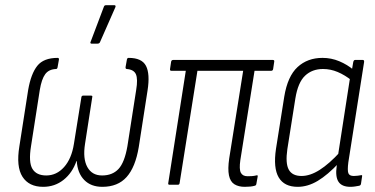

<svg xmlns="http://www.w3.org/2000/svg" viewBox="-20 -715 1450 743"><path d="M147 8Q92 8 67 -31Q42 -70 55 -149L89 -367Q100 -430 124.5 -460.5Q149 -491 203 -491Q209 -491 208 -484L203 -456Q202 -448 197 -448Q169 -447 155 -428Q141 -409 134 -367L100 -149Q90 -87 105.5 -61.5Q121 -36 159 -36Q199 -36 228 -68.5Q257 -101 266 -158L295 -339Q296 -345 302 -345H332Q339 -345 337 -339L309 -158Q300 -101 318 -68.5Q336 -36 375 -36Q415 -36 438.5 -61Q462 -86 473 -149L507 -367Q514 -409 506 -427.5Q498 -446 470 -448Q465 -449 466 -456L471 -484Q472 -491 478 -491Q529 -491 545 -460Q561 -429 551 -365L517 -146Q504 -68 470 -30Q436 8 376 8Q332 8 306 -18.5Q280 -45 277 -92H276Q260 -46 226 -19Q192 8 147 8ZM334 -546Q331 -546 330 -548.5Q329 -551 331 -554L382 -689Q383 -692 385 -693.5Q387 -695 392 -695H422Q426 -695 427 -692.5Q428 -690 426 -686L367 -552Q365 -546 356 -546Z M927 8Q903 8 887 -2Q871 -12 866 -36.5Q861 -61 867 -102L921 -441H744L675 -6Q674 0 668 0H636Q630 0 631 -6L699 -441H643Q637 -441 638 -448L642 -475Q643 -483 650 -483H1036Q1043 -483 1041 -475L1037 -448Q1036 -441 1029 -441H965L910 -95Q905 -60 912 -46.5Q919 -33 938 -33Q946 -33 954.5 -33.5Q963 -34 971 -36Q979 -39 977 -31L972 -3Q971 3 965 4Q958 6 948.5 7Q939 8 927 8Z M1132 8Q1080 8 1058.5 -28.5Q1037 -65 1048 -139L1080 -341Q1093 -420 1131.5 -455.5Q1170 -491 1228 -491Q1262 -491 1293 -478Q1324 -465 1349 -444L1342 -403Q1314 -425 1286.5 -436.5Q1259 -448 1230 -448Q1188 -448 1160.5 -422Q1133 -396 1123 -334L1092 -138Q1084 -83 1097.5 -58.5Q1111 -34 1147 -34Q1180 -34 1217 -57.5Q1254 -81 1297 -128L1292 -85Q1248 -38 1209.5 -15Q1171 8 1132 8ZM1336 8Q1303 8 1290 -11.5Q1277 -31 1283 -73L1287 -96V-107L1335 -417L1340 -434L1347 -475Q1349 -483 1354 -483H1384Q1390 -483 1389 -475L1328 -87Q1324 -56 1328 -45Q1332 -34 1349 -34Q1357 -34 1364 -35Q1371 -36 1377 -37Q1383 -39 1381 -31L1377 -4Q1376 3 1369 4Q1363 5 1354.5 6.5Q1346 8 1336 8Z"/></svg>

Font: Sofia Sans Condensed Light
Style: Italic
Weight: 300
Italic angle: -9°
Version: Version 4.100